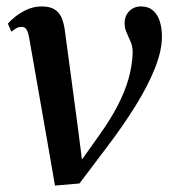

<svg xmlns="http://www.w3.org/2000/svg" viewBox="-20 -567 536 597"><path d="M70.5 -450.5Q67.5 -467.5 62.2 -475.5Q57 -483.5 47.5 -483.5Q38 -483.5 30.5 -479Q23 -474.5 15.5 -468.5L4.5 -493.5Q11.5 -502 26.8 -514.5Q42 -527 63.5 -537Q85 -547 110 -547Q134.5 -547 149.2 -538Q164 -529 171.2 -512.5Q178.5 -496 181.5 -473.5L221 -179L239 -38.5L209 -34.5L288.5 -146.5Q324 -196 346.2 -239.2Q368.5 -282.5 379.8 -322.5Q391 -362.5 392.5 -401Q393 -420.5 386.8 -435.8Q380.5 -451 374 -465Q367.5 -479 367.5 -494.5Q367.5 -518 382 -532.5Q396.5 -547 418.5 -547Q441.5 -547 456 -534.2Q470.5 -521.5 477 -500.2Q483.5 -479 483.5 -453.5Q483.5 -410.5 462.5 -356.8Q441.5 -303 402.5 -239.8Q363.5 -176.5 309 -105L227 3.5L151 10L121.5 -159.5Z"/></svg>

Font: Merriweather 72pt Medium
Style: Italic
Weight: 500
Italic angle: -7.8°
Version: Version 2.101